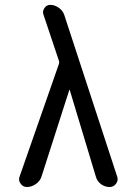

<svg xmlns="http://www.w3.org/2000/svg" viewBox="-20 -750 540 770"><path d="M87.9 0Q72.3 0 62.5 -13.7Q52.7 -27.3 58.6 -42L215.8 -492.2Q218.8 -500 215.8 -507.8L154.3 -691.4Q149.4 -705.1 158.2 -717.8Q167 -730.5 181.6 -730.5Q199.2 -730.5 215.3 -719.2Q231.4 -708 237.3 -691.4L450.2 -41Q455.1 -26.4 445.3 -13.2Q435.5 0 419.9 0Q400.4 0 384.8 -11.7Q369.1 -23.4 364.3 -42L259.8 -388.7Q259.8 -389.6 258.8 -389.6Q257.8 -389.6 257.8 -388.7L146.5 -42Q140.6 -23.4 123.5 -11.7Q106.4 0 87.9 0Z"/></svg>

Font: Rounded Mgen+ 1m regular
Style: Regular
Weight: 400
Designer: [Source Han Sans]
Ryoko NISHIZUKA  (kana & ideographs); Paul D. Hunt (Latin, Greek & Cyrillic); Wenlong ZHANG  (bopomofo
Version: Version 1.059.20150602